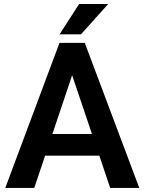

<svg xmlns="http://www.w3.org/2000/svg" viewBox="-20 -921 707 941"><path d="M662.6 0 395.5 -710.9H271.5L5.9 0H147.9L201.2 -158.2H466.8L520 0ZM333.5 -552.2 430.7 -264.2H236.8ZM377 -752.9 510.3 -901.4H367.7L272 -752.9Z"/></svg>

Font: Vazirmatn SemiBold
Style: Regular
Weight: 600
Designer: Saber Rastikerdar
Foundry: Saber Rastikerdar
Version: Version 33.003